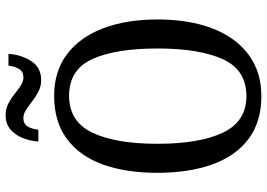

<svg xmlns="http://www.w3.org/2000/svg" viewBox="-153 -784 947 681"><g transform="rotate(-90 320.5 -443.5)"><path d="M320 10Q228 10 167.5 -36Q107 -82 77.5 -165Q48 -248 48 -359Q48 -470 77.5 -552Q107 -634 168 -679.5Q229 -725 321 -725Q408 -725 468.5 -679.5Q529 -634 560.5 -551.5Q592 -469 592 -358Q592 -247 560.5 -164.5Q529 -82 468 -36Q407 10 320 10ZM320 -43Q413 -43 451 -126.5Q489 -210 489 -358Q489 -507 451.5 -589.5Q414 -672 321 -672Q230 -672 190.5 -589.5Q151 -507 151 -358Q151 -210 190.5 -126.5Q230 -43 320 -43ZM377 -771Q355 -771 336.5 -780.5Q318 -790 302 -802.5Q286 -815 271.5 -824.5Q257 -834 243 -834Q220 -834 211.5 -817.5Q203 -801 201 -781H159Q161 -810 171.5 -836.5Q182 -863 202 -880Q222 -897 253 -897Q275 -897 293.5 -887.5Q312 -878 327.5 -865.5Q343 -853 357.5 -843.5Q372 -834 386 -834Q408 -834 417 -850.5Q426 -867 428 -887H470Q467 -842 444.5 -806.5Q422 -771 377 -771Z"/></g></svg>

Font: Noto Serif Ethiopic Condensed
Style: Regular
Weight: 400
Width: 3
Designer: Monotype Design Team
Foundry: Monotype Imaging Inc.
Version: Version 2.102; ttfautohint (v1.8.4.7-5d5b)